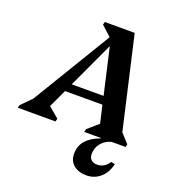

<svg xmlns="http://www.w3.org/2000/svg" viewBox="-218 -820 1103 1201"><g transform="rotate(20 333.5 -219.5)"><path d="M-55 0 -50 -19 17 -87 334 -611 268 -671 273 -690H472L612 -79L667 -19L663 0H387L392 -20L463 -82L436 -199H187L131 -79L201 -20L196 0ZM212 -253H424L354 -559ZM478 113Q478 138 492.5 151.5Q507 165 533 165Q580 165 610 119L636 124Q623 183 584 217Q545 251 492 251Q438 251 406 223.5Q374 196 374 149Q374 96 406.5 60Q439 24 498 3V-14H570V0Q529 10 503.5 41Q478 72 478 113Z"/></g></svg>

Font: Platypi SemiBold
Style: Italic
Weight: 600
Italic angle: -13°
Designer: David Sargent
Foundry: Bolt Cutter Type
Version: Version 1.200; ttfautohint (v1.8.4.7-5d5b)